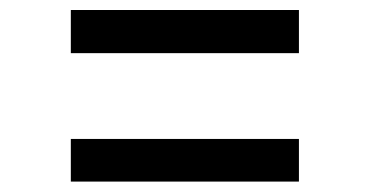

<svg xmlns="http://www.w3.org/2000/svg" viewBox="-20 -566 724 376"><path d="M118.7 -461.9V-546.4H565.4V-461.9ZM118.7 -210.4V-293.9H565.4V-210.4Z"/></svg>

Font: HaufeMerriweatherSans
Style: Regular
Weight: 400
Designer: Eben Sorkin ( eben@eyebytes.com )
Foundry: Eben Sorkin
Version: Version 1.56